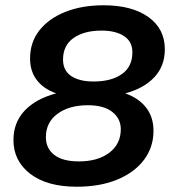

<svg xmlns="http://www.w3.org/2000/svg" viewBox="-20 -698 652 728"><path d="M271 10Q158 10 94.5 -39Q31 -88 31 -167Q31 -233 73 -278Q115 -323 193 -344Q145 -361 119.5 -394.5Q94 -428 94 -476Q94 -538 129.5 -583Q165 -628 228 -653Q291 -678 373 -678Q480 -678 542.5 -633.5Q605 -589 605 -511Q605 -448 565.5 -405.5Q526 -363 455 -344Q506 -326 534 -290Q562 -254 562 -202Q562 -140 526 -92Q490 -44 424.5 -17Q359 10 271 10ZM279 -86Q351 -86 394.5 -119Q438 -152 438 -208Q438 -248 406 -273.5Q374 -299 313 -299Q242 -299 198 -266.5Q154 -234 154 -178Q154 -135 186 -110.5Q218 -86 279 -86ZM335 -389Q402 -389 442 -417Q482 -445 482 -500Q482 -540 450.5 -561Q419 -582 365 -582Q299 -582 259 -554Q219 -526 219 -472Q219 -431 249.5 -410Q280 -389 335 -389Z"/></svg>

Font: Gantari SemiBold
Style: Italic
Weight: 600
Italic angle: -10°
Designer: Anugrah Pasau
Foundry: Lafontype
Version: Version 1.000